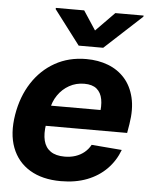

<svg xmlns="http://www.w3.org/2000/svg" viewBox="-55 -817 674 873"><g transform="rotate(5 282.5 -380.5)"><path d="M255.1 10.5Q170.6 10.5 113.4 -24Q56.2 -58.5 32.1 -122Q8 -185.4 22.3 -272.5Q36.2 -356.2 77 -419.2Q117.8 -482.2 180.6 -517.5Q243.4 -552.7 322.9 -552.7Q377.7 -552.7 423 -535.3Q468.3 -517.9 499.2 -483.1Q530.2 -448.2 542.6 -396.2Q555.1 -344.1 543.6 -274.4L536.8 -234.2H76.1L91.5 -327.5H479.2L404.4 -304.3Q411.6 -346.1 405.9 -376.4Q400.2 -406.7 380.3 -423.4Q360.4 -440 323.6 -440Q286.1 -440 255.1 -422.7Q224.1 -405.4 203.7 -375.6Q183.2 -345.9 176.9 -307.8L166.1 -241.8Q159.1 -197.7 166.9 -166.4Q174.7 -135.2 198.5 -118.7Q222.4 -102.1 262.6 -102.1Q289.5 -102.1 312.1 -109.6Q334.8 -117.1 352.2 -131.4Q369.7 -145.8 380.8 -166.2L519.2 -154.9Q500.3 -104.5 463.7 -67.3Q427.1 -30.2 374.7 -9.8Q322.2 10.5 255.1 10.5ZM293.7 -772.3 350.7 -685.5 435.8 -772.3H565.1L564.2 -767L394.6 -610.4H282.7L163.8 -767L164.7 -772.3Z"/></g></svg>

Font: Inter Tight
Style: Italic
Weight: 400
Italic angle: -9.39999°
Designer: Rasmus Andersson
Foundry: rsms
Version: Version 3.002